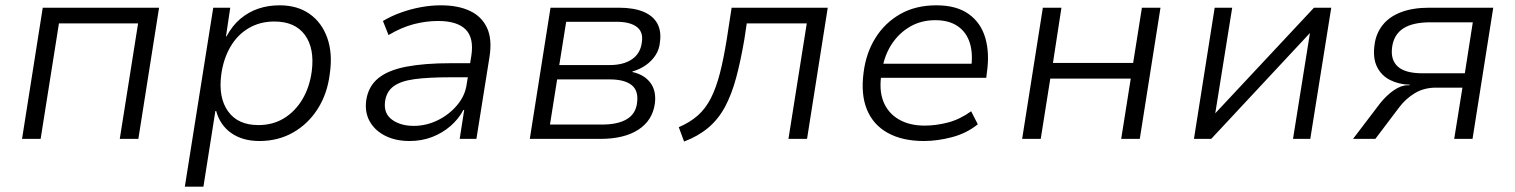

<svg xmlns="http://www.w3.org/2000/svg" viewBox="-20 -523 5706 723"><path d="M63 0 141 -494H579L501 0H431L500 -435H202L133 0Z M676 180 783 -494H847L831 -386H833Q855 -427 885.5 -452.5Q916 -478 953 -490.5Q990 -503 1033 -503Q1100 -503 1146 -470.5Q1192 -438 1212.5 -380Q1233 -322 1222 -246Q1213 -171 1177 -114Q1141 -57 1084.5 -24.5Q1028 8 957 8Q894 8 851.5 -21.5Q809 -51 794 -105H791L746 180ZM953 -52Q1008 -52 1050 -78Q1092 -104 1119 -149.5Q1146 -195 1154 -255Q1165 -341 1128 -391.5Q1091 -442 1013 -442Q959 -442 916.5 -417Q874 -392 847.5 -346.5Q821 -301 813 -241Q802 -155 839 -103.5Q876 -52 953 -52Z M1522 8Q1470 8 1431 -11.5Q1392 -31 1372.5 -65.5Q1353 -100 1359 -145Q1367 -198 1404.5 -228.5Q1442 -259 1510.5 -272Q1579 -285 1677 -285H1763L1755 -232H1675Q1594 -232 1541.5 -225Q1489 -218 1462 -198Q1435 -178 1430 -141Q1424 -96 1456 -72.5Q1488 -49 1538 -49Q1585 -49 1628 -70Q1671 -91 1701 -126.5Q1731 -162 1737 -204L1755 -314Q1765 -381 1733 -412.5Q1701 -444 1630 -444Q1584 -444 1538 -432Q1492 -420 1443 -391L1422 -444Q1454 -463 1490.5 -476Q1527 -489 1565 -496Q1603 -503 1640 -503Q1705 -503 1749.5 -482Q1794 -461 1814 -418Q1834 -375 1823 -307L1774 0H1711L1728 -109H1725Q1707 -75 1676.5 -48.5Q1646 -22 1607 -7Q1568 8 1522 8Z M1975 0 2053 -494H2309Q2367 -494 2403.5 -478.5Q2440 -463 2455.5 -434Q2471 -405 2465 -364Q2463 -338 2449 -316Q2435 -294 2412.5 -278Q2390 -262 2362 -254L2361 -252Q2406 -242 2429 -211.5Q2452 -181 2446 -133Q2437 -69 2383.5 -34.5Q2330 0 2241 0ZM2051 -54H2248Q2306 -54 2340 -74Q2374 -94 2379 -136Q2385 -182 2358 -203Q2331 -224 2276 -224H2078ZM2086 -278H2276Q2328 -278 2360 -300Q2392 -322 2397 -364Q2403 -403 2377.5 -422Q2352 -441 2301 -441H2112Z M2556 10 2536 -44Q2578 -62 2607.5 -88Q2637 -114 2657 -153.5Q2677 -193 2691 -247.5Q2705 -302 2717 -377L2735 -494H3097L3019 0H2949L3018 -435H2792L2783 -375Q2769 -293 2752 -230Q2735 -167 2710 -120.5Q2685 -74 2647 -42Q2609 -10 2556 10Z M3459 8Q3378 8 3323 -22.5Q3268 -53 3244.5 -110.5Q3221 -168 3232 -250Q3241 -323 3276.5 -380Q3312 -437 3370 -470Q3428 -503 3506 -503Q3582 -503 3628 -470Q3674 -437 3690.5 -379.5Q3707 -322 3696 -248L3694 -230H3278L3287 -283H3661L3636 -261Q3645 -318 3632.5 -359.5Q3620 -401 3587 -424Q3554 -447 3502 -447Q3449 -447 3407.5 -423Q3366 -399 3339 -358.5Q3312 -318 3303 -267L3300 -249Q3289 -186 3306 -142Q3323 -98 3363.5 -74Q3404 -50 3462 -50Q3504 -50 3549 -61.5Q3594 -73 3637 -104L3662 -55Q3620 -21 3565 -6.5Q3510 8 3459 8Z M3829 0 3907 -494H3977L3945 -286H4247L4280 -494H4350L4272 0H4202L4238 -227H3935L3899 0Z M4476 0 4554 -494H4620L4556 -95H4555L4928 -494H4993L4914 0H4849L4913 -400H4914L4541 0Z M5075 0 5177 -134Q5201 -164 5228.5 -183Q5256 -202 5281 -202H5288L5289 -204Q5248 -205 5215 -221.5Q5182 -238 5165.5 -271Q5149 -304 5156 -354Q5161 -396 5186 -428Q5211 -460 5255.5 -477Q5300 -494 5362 -494H5603L5525 0H5456L5487 -193H5388Q5342 -193 5307.5 -172Q5273 -151 5249 -119L5159 0ZM5337 -247H5496L5526 -439H5366Q5299 -439 5263.5 -415.5Q5228 -392 5222 -344Q5216 -297 5244 -272Q5272 -247 5337 -247Z"/></svg>

Font: Nunito Sans 7pt Light
Style: Italic
Weight: 300
Italic angle: -9°
Designer: Vernon Adams
Foundry: Vernon Adams
Version: Version 3.101;gftools[0.9.27]